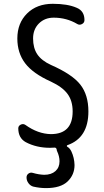

<svg xmlns="http://www.w3.org/2000/svg" viewBox="-20 -760 540 1000"><path d="M245.1 -335Q151.4 -377 110.8 -430.7Q70.3 -484.4 70.3 -559.6Q70.3 -639.6 121.1 -689.9Q171.9 -740.2 254.9 -740.2Q332 -740.2 378.9 -719.7Q419.9 -703.1 419.9 -655.3Q419.9 -641.6 407.2 -634.8Q394.5 -627.9 382.8 -634.8Q327.1 -668 259.8 -668Q212.9 -668 182.6 -637.7Q152.3 -607.4 152.3 -559.6Q152.3 -509.8 174.3 -477.1Q196.3 -444.3 245.1 -421.9Q356.4 -373 398.4 -319.3Q440.4 -265.6 440.4 -179.7Q440.4 -42 331.1 -3.9Q328.1 -2.9 328.1 0Q328.1 2.9 330.1 3.9Q343.8 11.7 351.6 28.3Q367.2 61.5 368.2 99.6Q368.2 150.4 332 185.1Q295.9 219.7 219.7 219.7Q187.5 219.7 153.3 211.9Q138.7 208 128.4 194.3Q118.2 180.7 118.2 164.1Q118.2 151.4 128.4 144Q138.7 136.7 151.4 140.6Q181.6 149.4 210 150.4Q247.1 150.4 268.6 131.3Q290 112.3 290 80.1Q290 54.7 277.3 27.3Q275.4 23.4 275.4 19.5Q273.4 8.8 264.6 8.8Q256.8 9.8 240.2 9.8Q169.9 9.8 114.3 -19.5Q75.2 -41 75.2 -91.8Q75.2 -104.5 87.9 -110.8Q100.6 -117.2 112.3 -109.4Q177.7 -62.5 245.1 -61.5Q358.4 -61.5 358.4 -179.7Q358.4 -234.4 332 -270.5Q305.7 -306.6 245.1 -335Z"/></svg>

Font: Rounded-X Mgen+ 1m regular
Style: Regular
Weight: 400
Designer: [Source Han Sans]
Ryoko NISHIZUKA  (kana & ideographs); Paul D. Hunt (Latin, Greek & Cyrillic); Wenlong ZHANG  (bopomofo
Version: Version 1.059.20150602